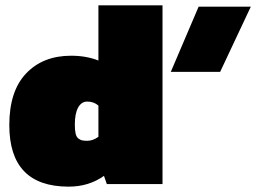

<svg xmlns="http://www.w3.org/2000/svg" viewBox="-20 -694 966 724"><path d="M238.8 9.8Q15.1 9.8 15.1 -222.2Q15.1 -350.6 78.6 -417.2Q142.1 -483.9 248 -483.9Q305.2 -483.9 351.1 -465.8V-673.8H592.8V0H382.8L372.1 -30.8Q314.9 9.8 238.8 9.8ZM624 -422.9 729 -668.9H925.8L810.1 -422.9ZM309.1 -163.1Q330.6 -163.1 351.1 -178.2V-295.9Q333.5 -311 309.1 -311Q287.1 -311 274.7 -288.6Q262.2 -266.1 262.2 -224.1Q262.2 -203.1 265.1 -190.4Q268.1 -177.7 275.1 -172.1Q282.2 -166.5 289.3 -164.8Q296.4 -163.1 309.1 -163.1Z"/></svg>

Font: Kanit Black
Style: Regular
Weight: 900
Designer: Katatrad Team
Foundry: CadsonDemak
Version: Version 1.000;PS 001.000;hotconv 1.0.88;makeotf.lib2.5.64775